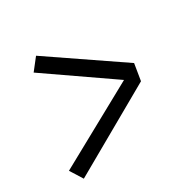

<svg xmlns="http://www.w3.org/2000/svg" viewBox="-133 -769 866 860"><g transform="rotate(-30 300.0 -339.0)"><path d="M65 -47 25 -111 442 -340 108 -571 155 -631 519 -383 505 -297Z"/></g></svg>

Font: Iosevka SS04 Extended
Style: Italic
Weight: 400
Width: 7
Italic angle: -9°
Monospace: yes
Designer: Belleve Invis
Foundry: Belleve Invis
Version: Version 19.0.0; ttfautohint (v1.8.4)